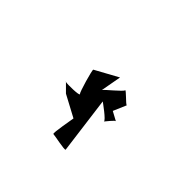

<svg xmlns="http://www.w3.org/2000/svg" viewBox="-20 -935 487 487"><g transform="rotate(-45 224.0 -691.5)"><path d="M73 -650 226 -670C226 -670 197 -629 192 -632C194 -630 215 -614 214 -611L227 -635L262 -620C262 -624 291 -650 286 -650C281 -650 251 -688 245 -692L300 -682L266 -744C264 -746 201 -728 198 -724C194 -721 193 -765 195 -771L174 -750L143 -692C140 -692 79 -704 79 -700C79 -694 69 -650 73 -650ZM195 -771C195 -771 196 -772 196 -772C196 -772 195 -772 195 -772Z"/></g></svg>

Font: Ampere
Style: SCUltExt
Weight: 400
Version: Version 1